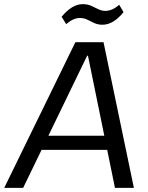

<svg xmlns="http://www.w3.org/2000/svg" viewBox="-50 -903 710 923"><path d="M312.3 -700H447.7L593.6 0H502.6L372.9 -635.1H368.9L61.4 0H-29.6ZM141 -250.4H492.5L482.9 -182.6H131.5ZM246.2 -822.5Q271 -852.3 296.3 -867.7Q321.5 -883.1 347.8 -883.1Q370.6 -883.1 387.9 -875.3Q405.2 -867.4 421.9 -859.1Q438.6 -850.7 456.5 -850.7Q473.1 -850.7 489.5 -857.9Q506 -865 522.9 -880.2L543.8 -844.7Q520.1 -815 494.5 -799.5Q469 -784.1 442.4 -784.1Q420.5 -784.1 402.8 -792.4Q385.1 -800.7 369.3 -808.6Q353.6 -816.4 334.5 -816.4Q317.8 -816.4 301.8 -809.3Q285.8 -802.1 268 -787Z"/></svg>

Font: Pathway Extreme 8pt Thin
Style: Italic
Weight: 100
Italic angle: -8°
Designer: Eduardo Rodriguez Tunni
Foundry: Eduardo Rodriguez Tunni
Version: Version 1.000